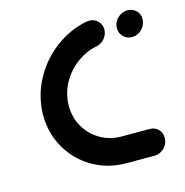

<svg xmlns="http://www.w3.org/2000/svg" viewBox="-83 -597 649 675"><g transform="rotate(-15 241.0 -259.5)"><path d="M57 -238.5Q57 -250 58.1 -261.5Q63.7 -323.3 95.6 -377.4Q127.4 -431.5 178 -468.3Q228.5 -505.2 288.5 -517Q294.1 -518.1 299.3 -518.1Q317.4 -518.1 330.2 -505.7Q343 -493.3 343 -475.2Q343 -456.7 331.1 -442.4Q319.3 -428.1 301.9 -424.4Q263.3 -417 230.7 -393.7Q198.1 -370.4 177.4 -335.7Q156.7 -301.1 153.3 -261.5Q152.6 -251.1 152.6 -246.7Q152.6 -204.8 172.6 -170.2Q192.6 -135.6 227.4 -115.4Q262.2 -95.2 304.8 -95.2H406.3Q424.8 -95.2 437.2 -82.8Q449.6 -70.4 449.6 -51.9Q449.6 -37.8 442.6 -25.9Q435.6 -14.1 423.7 -7Q411.9 0 398.1 0H296.7Q229.6 0 174.8 -31.7Q120 -63.3 88.5 -118Q57 -172.6 57 -238.5ZM386.7 -467Q386.7 -480.7 393.9 -492.6Q401.1 -504.4 413 -511.5Q424.8 -518.5 438.5 -518.5Q457 -518.5 469.6 -506.3Q482.2 -494.1 482.2 -475.9Q482.2 -461.9 475 -449.6Q467.8 -437.4 455.9 -430.4Q444.1 -423.3 430.4 -423.3Q411.9 -423.3 399.3 -435.9Q386.7 -448.5 386.7 -467Z"/></g></svg>

Font: 26F Galaxy Sans Extra Bold
Style: Italic
Weight: 800
Italic angle: -5°
Designer: C₂₉H₂₅N₃O₅
Version: Version 1.200